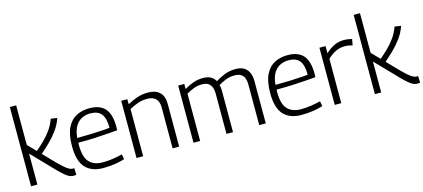

<svg xmlns="http://www.w3.org/2000/svg" viewBox="-58 -1231 3819 1732"><g transform="rotate(-15 1851.0 -365.0)"><path d="M466 8Q452 8 438 4.5Q424 1 406 -11Q388 -23 360 -48.5Q332 -74 290 -119L126 -289V0H67V-740H126V-370L200 -294Q239 -327 277 -364Q315 -401 346 -445Q377 -489 396 -543L455 -534Q435 -475 398.5 -425Q362 -375 318.5 -333Q275 -291 236 -257L306 -184Q358 -130 389 -102.5Q420 -75 438.5 -65.5Q457 -56 472 -56Q475 -56 478.5 -56.5Q482 -57 486 -57L488 5Q483 6 477.5 7Q472 8 466 8Z M739 10Q633 10 575 -51.5Q517 -113 517 -252Q517 -362 549 -426Q581 -490 635 -517Q689 -544 756 -544Q853 -544 901 -491Q949 -438 949 -319Q949 -313 948.5 -303.5Q948 -294 948 -287Q922 -285 868.5 -280.5Q815 -276 741 -272.5Q667 -269 581 -269Q580 -258 580 -245Q580 -133 624 -87Q668 -41 748 -41Q797 -41 846 -48.5Q895 -56 932 -66L941 -19Q902 -6 850 2Q798 10 739 10ZM582 -313Q654 -313 718 -315.5Q782 -318 827 -321Q872 -324 887 -326Q887 -418 854 -457.5Q821 -497 752 -497Q715 -497 678.5 -481.5Q642 -466 615.5 -426Q589 -386 582 -313Z M1052 0V-534H1109V-487Q1158 -513 1203.5 -528.5Q1249 -544 1304 -544Q1374 -544 1412 -507.5Q1450 -471 1450 -400V0H1389V-385Q1389 -435 1362.5 -463Q1336 -491 1281 -491Q1236 -491 1196.5 -477.5Q1157 -464 1114 -441V0Z M1584 0V-534H1641V-487Q1682 -511 1724.5 -526.5Q1767 -542 1816 -542Q1862 -542 1890 -525.5Q1918 -509 1932 -482Q1967 -504 2014 -524Q2061 -544 2123 -544Q2174 -544 2204 -523Q2234 -502 2246.5 -469Q2259 -436 2259 -400V0H2198V-384Q2198 -409 2190.5 -433.5Q2183 -458 2161 -474.5Q2139 -491 2098 -491Q2051 -491 2012.5 -475Q1974 -459 1945 -441Q1950 -428 1951.5 -414Q1953 -400 1953 -387V0H1892V-383Q1892 -407 1884 -431.5Q1876 -456 1855 -472.5Q1834 -489 1793 -489Q1752 -489 1717 -476Q1682 -463 1646 -441V0Z M2590 10Q2484 10 2426 -51.5Q2368 -113 2368 -252Q2368 -362 2400 -426Q2432 -490 2486 -517Q2540 -544 2607 -544Q2704 -544 2752 -491Q2800 -438 2800 -319Q2800 -313 2799.5 -303.5Q2799 -294 2799 -287Q2773 -285 2719.5 -280.5Q2666 -276 2592 -272.5Q2518 -269 2432 -269Q2431 -258 2431 -245Q2431 -133 2475 -87Q2519 -41 2599 -41Q2648 -41 2697 -48.5Q2746 -56 2783 -66L2792 -19Q2753 -6 2701 2Q2649 10 2590 10ZM2433 -313Q2505 -313 2569 -315.5Q2633 -318 2678 -321Q2723 -324 2738 -326Q2738 -418 2705 -457.5Q2672 -497 2603 -497Q2566 -497 2529.5 -481.5Q2493 -466 2466.5 -426Q2440 -386 2433 -313Z M2960 -534V-467Q3004 -507 3044.5 -525.5Q3085 -544 3129 -544Q3172 -544 3208 -533L3198 -477Q3159 -488 3123 -488Q3085 -488 3046 -471Q3007 -454 2964 -414V0H2903V-534Z M3677 8Q3663 8 3649 4.5Q3635 1 3617 -11Q3599 -23 3571 -48.5Q3543 -74 3501 -119L3337 -289V0H3278V-740H3337V-370L3411 -294Q3450 -327 3488 -364Q3526 -401 3557 -445Q3588 -489 3607 -543L3666 -534Q3646 -475 3609.5 -425Q3573 -375 3529.5 -333Q3486 -291 3447 -257L3517 -184Q3569 -130 3600 -102.5Q3631 -75 3649.5 -65.5Q3668 -56 3683 -56Q3686 -56 3689.5 -56.5Q3693 -57 3697 -57L3699 5Q3694 6 3688.5 7Q3683 8 3677 8Z"/></g></svg>

Font: Georama Light
Style: Regular
Weight: 300
Designer: Jean-Baptiste Levee
Foundry: Production Type
Version: Version 1.000